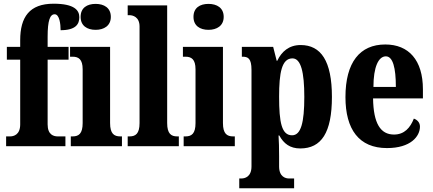

<svg xmlns="http://www.w3.org/2000/svg" viewBox="-20 -789 2334 1036"><path d="M13 0H333V-53H292C270 -53 237 -61 237 -118V-467H350V-536H237V-591C237 -679 250 -712 275 -712C301 -712 307 -659 307 -626C389 -626 408 -659 408 -696C408 -732 384 -769 269 -769C139 -769 89 -697 89 -572V-536H17V-467H89V-118C89 -61 53 -53 34 -53H13Z M496 -628C541 -628 578 -650 578 -698C578 -747 541 -768 496 -768C450 -768 415 -747 415 -698C415 -650 450 -628 496 -628ZM362 0H638V-53H629C596 -53 574 -67 574 -125V-536H358V-483H372C404 -483 426 -469 426 -415V-125C426 -68 405 -53 372 -53H362Z M669 0H945V-53H936C904 -53 882 -67 882 -125V-760H669V-707H679C695 -707 733 -699 733 -646V-125C733 -67 711 -53 679 -53H669Z M1105 -628C1150 -628 1187 -650 1187 -698C1187 -747 1150 -768 1105 -768C1059 -768 1024 -747 1024 -698C1024 -650 1059 -628 1105 -628ZM971 0H1247V-53H1238C1205 -53 1183 -67 1183 -125V-536H967V-483H981C1013 -483 1035 -469 1035 -415V-125C1035 -68 1014 -53 981 -53H971Z M1271 227H1567V174H1539C1522 174 1486 166 1486 109V53C1486 10 1485 -27 1483 -58H1487C1511 -14 1545 12 1600 12C1714 12 1771 -73 1771 -266C1771 -460 1712 -546 1602 -546C1539 -546 1499 -510 1476 -461H1473L1454 -536H1285V-483H1289C1318 -483 1337 -474 1337 -412V109C1337 166 1300 174 1283 174H1271ZM1556 -59C1500 -59 1486 -127 1486 -267C1486 -396 1500 -474 1558 -474C1604 -474 1622 -399 1622 -266C1622 -128 1604 -59 1556 -59Z M2068 10C2196 10 2246 -53 2246 -106C2246 -128 2231 -143 2213 -149C2194 -100 2162 -63 2106 -63C2033 -63 1995 -123 1993 -258H2262V-307C2262 -465 2185 -549 2059 -549C1922 -549 1844 -453 1844 -265C1844 -91 1917 10 2068 10ZM2116 -320H1995C1995 -427 2022 -485 2062 -485C2100 -485 2116 -423 2116 -320Z"/></svg>

Font: Noto Serif Hebrew ExtraCondensed ExtraBold
Style: Regular
Weight: 800
Width: 2
Designer: Monotype Design Team
Foundry: Monotype Imaging Inc.
Version: Version 2.004